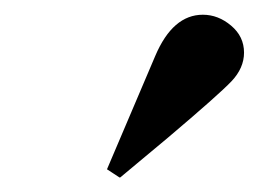

<svg xmlns="http://www.w3.org/2000/svg" viewBox="-20 -731 353 262"><path d="M126 -500Q127.9 -504.9 191.9 -654.8Q215.8 -710.9 256.8 -710.9Q277.8 -710.9 295.4 -696Q313 -681.2 313 -659.2Q313 -638.2 295.9 -620.1Q278.8 -602.1 209 -543Q168.9 -509.8 144 -488.8H143.1Z"/></svg>

Font: CMU Serif Extra
Style: BoldSlanted
Weight: 700
Italic angle: -9.46001°
Version: Version 0.7.0